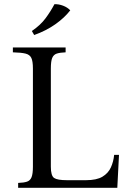

<svg xmlns="http://www.w3.org/2000/svg" viewBox="-20 -890 603 910"><path d="M66 0V-23Q93 -24 108 -29Q123 -34 129.5 -50Q136 -66 136 -100V-565Q136 -600 128.5 -615.5Q121 -631 101 -636Q81 -641 41 -642V-665H291V-642Q264 -641 249 -636Q234 -631 227.5 -615.5Q221 -600 221 -565V-100Q221 -57 236.5 -46.5Q252 -36 297 -36H388Q438 -36 465.5 -52.5Q493 -69 505.5 -96.5Q518 -124 521 -156H544L536 0ZM238 -870Q258 -871 279 -863Q300 -855 313 -841Q285 -805 241.5 -774.5Q198 -744 142 -724L131 -743Q172 -771 196 -803.5Q220 -836 238 -870Z"/></svg>

Font: Bona Nova SC
Style: Regular
Weight: 400
Designer: Mateusz Machalski
Foundry: Capitalics
Version: Version 4.001; ttfautohint (v1.8.4.7-5d5b)